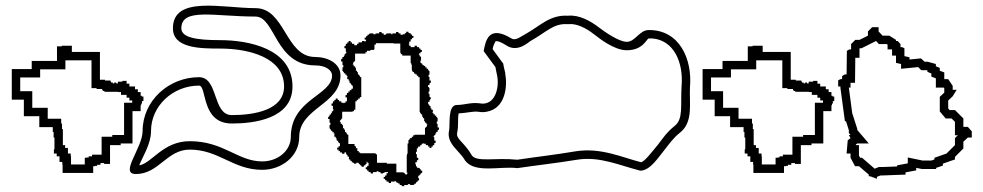

<svg xmlns="http://www.w3.org/2000/svg" viewBox="-20 -650 3503 684"><path d="M22 -295H65V-236H120V-197H168V-180H171V-160H174V-118H172V-103H182V-93H192V-73H202V-63H203V-34H312V-53V-58H319V-59H326V-63H338V-69H351V-66H372V-133H410V-139H452V-254H481V-275H483V-281H486V-290H491V-306H485V-309H481V-322H471V-332H461V-342H441V-352H431V-362H416V-359H400V-353H394V-356H387V-353H382V-356H376V-359H374V-363H354V-366H336V-465H236V-487H200V-485H183V-433H93V-404H22ZM352 -323H401V-322H411V-312H431V-302H441V-292H451V-284H422V-169H380V-163H342V-99H308V-93H296V-89H289V-88H282V-64H233V-93H232V-103H222V-123H212V-133H204V-190H201V-210H198V-227H150V-266H95V-325H52V-374H123V-403H213V-435H306V-336H324V-333H344V-329H346V-326H352Z M464 -30C546 -30 574 -117 656 -117C760 -117 810 -45 914 -45C983 -45 1046 -93 1046 -162C1046 -265 1193 -278 1193 -381C1193 -425 1147 -447 1103 -447C996 -447 997 -621 890 -621C772 -621 596 -667 596 -549C596 -478 693 -477 764 -477C867 -477 992 -445 992 -342C992 -259 889 -240 806 -240C736 -240 759 -375 689 -375C581 -375 488 -291 488 -183C488 -123 404 -30 464 -30ZM476 -61C487 -90 518 -136 518 -183C518 -273 596 -345 689 -345C718 -345 695 -210 806 -210C884 -210 1022 -226 1022 -342C1022 -477 865 -507 764 -507C680 -507 626 -516 626 -549C626 -624 745 -591 890 -591C961 -591 960 -417 1103 -417C1142 -417 1163 -399 1163 -381C1163 -310 1016 -297 1016 -162C1016 -114 971 -75 914 -75C827 -75 777 -147 656 -147C560 -147 521 -68 476 -61Z M1149 -226H1154V-213H1157V-205H1154V-192H1156V-189H1159V-184H1164V-179H1169V-174H1172V-171H1171V-163H1176V-158H1179V-150H1182V-148H1184V-145H1186V-142H1187V-141H1188V-140H1191V-129H1186V-124H1181V-117H1186V-112H1191V-107H1198V-105H1199V-102H1207V-107H1213V-100H1216V-98H1218V-92H1223V-82H1228V-77H1233V-72H1237V-70H1241V-67H1249V-70H1258V-66H1261V-64H1263V-61H1267V-59H1268V-56H1276V-59H1277V-61H1281V-64H1284V-66H1286V-74H1288V-72H1289V-71H1290V-70H1293V-59H1288V-54H1283V-47H1288V-42H1293V-37H1300V-35H1301V-32H1309V-37H1322V-40H1328V-37H1335V-35H1336V-32H1344V-34H1349V-36H1352V-37H1362V-33H1357V-25H1352V-20H1347V-13H1352V-8H1357V-3H1364V-1H1365V2H1373V-3H1386V-6H1388V-4H1391V-2H1393V1H1399V4H1404V9H1410V11H1412V13H1419V14H1420V9H1433V6H1441V9H1454V7H1457V4H1462V-1H1467V-6H1470V-7H1472V-9H1473V-15H1470V-24H1474V-27H1476V-29H1479V-33H1481V-34H1484V-42H1481V-43H1479V-47H1476V-50H1474V-52H1466V-57H1462V-65H1459V-67H1460V-72H1465V-78H1467V-80H1470V-88H1465V-101H1462V-109H1465V-121H1468V-123H1469V-125H1470V-128H1477V-133H1482V-138H1487V-140H1489V-138H1497V-133H1505V-128H1510V-123H1517V-128H1522V-133H1527V-140H1529V-141H1532V-149H1527V-162H1524V-164H1526V-167H1528V-169H1531V-175H1534V-180H1539V-186H1541V-188H1544V-196H1539V-209H1536V-217H1539V-230H1537V-233H1534V-238H1529V-243H1524V-248H1521V-251H1522V-259H1517V-264H1514V-272H1511V-274H1509V-277H1507V-280H1506V-281H1505V-287H1510V-293H1512V-295H1513V-298H1515V-303H1512V-305H1510V-316H1507V-324H1510V-337H1508V-340H1505V-347H1510V-353H1512V-355H1515V-363H1510V-376H1507V-384H1510V-397H1508V-400H1505V-405H1500V-410H1495V-415H1490V-418H1485V-423H1483V-424H1481V-425H1480V-426H1478V-432H1477V-434H1480V-447H1478V-450H1475V-455H1473V-460H1478V-465H1483V-472H1478V-477H1473V-482H1466V-484H1465V-487H1457V-482H1443V-487H1438V-492H1436V-494H1438V-502H1443V-510H1448V-515H1453V-522H1448V-527H1443V-532H1436V-534H1435V-537H1427V-532H1422V-528H1414V-526H1413V-525H1412V-526H1407V-531H1401V-533H1399V-536H1391V-531H1378V-528H1374V-531H1357V-529H1354V-526H1347V-531H1341V-533H1339V-536H1331V-531H1318V-528H1310V-531H1297V-529H1294V-526H1289V-521H1284V-516H1279V-509H1284V-504H1282V-502H1278V-504H1270V-501H1269V-499H1257V-494H1252V-489H1242V-494H1234V-499H1229V-504H1222V-499H1217V-494H1212V-487H1210V-486H1207V-478H1212V-465H1215V-463H1213V-460H1211V-458H1208V-452H1205V-447H1200V-441H1198V-439H1195V-431H1200V-418H1203V-410H1200V-397H1202V-394H1205V-389H1210V-384H1215V-379H1218V-376H1217V-368H1222V-363H1225V-355H1228V-353H1230V-350H1232V-347H1233V-346H1234V-345H1237V-334H1232V-329H1226V-324H1221V-319H1216V-312H1214V-311H1211V-303H1216V-289H1211V-284H1206V-282H1204V-284H1196V-289H1188V-294H1183V-299H1176V-294H1171V-289H1166V-282H1164V-281H1161V-273H1166V-260H1169V-258H1167V-255H1165V-253H1162V-247H1159V-242H1154V-236H1152V-234H1149ZM1392 -67H1358V-70H1323V-72C1323 -73 1323 -69 1323 -70V-100H1320V-101H1319V-102H1318V-104H1263V-107H1258V-112H1253V-122H1248V-128H1246V-130H1243V-137H1221V-170H1218V-171H1217V-172H1216V-175H1214V-178H1212V-180H1209V-188H1206V-193H1202V-204H1199V-209H1194V-214L1189 -217H1192V-223H1195V-225H1197V-228H1199V-252H1236V-254H1241V-259H1246V-289H1251V-294H1256V-299H1262V-304H1267V-375H1264V-376H1263V-377H1262V-380H1260V-383H1258V-385H1255V-393H1252V-398H1248V-409H1245V-414H1240V-419L1235 -422H1238V-428H1241V-430H1243V-433H1245V-459H1282V-464H1287V-469H1299V-471H1300V-472H1312V-474H1314V-491H1319V-496H1382V-495H1406V-462H1408V-457H1413V-452H1443V-425H1445V-420H1447V-402H1448V-396H1450V-395H1451V-394H1453V-393H1455V-388H1460V-385H1465V-380H1470V-375H1475V-251H1476V-250H1477V-247H1479V-244H1481V-242H1484V-234H1487V-229H1491V-218H1494V-213H1499V-208L1504 -205H1501V-199H1498V-197H1496V-194H1494V-170H1457V-168H1452V-163H1447V-158H1440V-155H1439V-153H1438V-151H1435V-139H1432V-102H1430V-97H1429V-35H1432L1429 -26V-29H1423V-32H1421V-34H1418V-36H1392Z M1580 -186C1569 -138 1616 -115 1637 -78C1672 -31 1763 -59 1823 -51C1890 -61 1956 -68 2036 -81C2116 -94 2186 -61 2261 -42C2297 -42 2327 -92 2348 -117C2364 -137 2378 -158 2402 -177C2451 -215 2435 -283 2438 -339C2447 -439 2401 -544 2291 -543C2258 -543 2243 -501 2213 -501C2185 -501 2135 -536 2114 -552C2084 -575 2044 -598 2003 -594C1939 -598 1903 -557 1856 -531C1838 -522 1818 -503 1802 -513C1720 -563 1710 -504 1703 -468L1745 -411C1745 -411 1750 -384 1751 -381C1760 -336 1743 -271 1688 -282C1658 -286 1634 -276 1607 -276C1574 -276 1584 -203 1580 -186ZM1609 -179C1614 -202 1610 -230 1614 -246C1647 -248 1664 -254 1683 -252C1694 -250 1704 -250 1714 -252C1782 -264 1788 -345 1780 -387V-389V-390C1778 -397 1774 -416 1774 -416L1773 -423L1735 -475C1737 -486 1740 -493 1743 -498C1744 -500 1743 -514 1786 -487C1826 -462 1865 -502 1870 -504C1926 -535 1951 -567 2001 -564H2004H2006C2034 -567 2068 -550 2096 -528C2117 -512 2168 -471 2213 -471C2272 -471 2284 -513 2291 -513H2304C2379 -507 2416 -430 2408 -341C2404 -273 2415 -226 2383 -201C2355 -179 2339 -154 2325 -136C2301 -107 2278 -76 2264 -72C2194 -90 2120 -125 2031 -111C1954 -98 1889 -91 1823 -81C1745 -89 1682 -72 1662 -95C1631 -148 1603 -153 1609 -179Z M2483 -295H2526V-236H2581V-197H2629V-180H2632V-160H2635V-118H2633V-103H2643V-93H2653V-73H2663V-63H2664V-34H2773V-53V-58H2780V-59H2787V-63H2799V-69H2812V-66H2833V-133H2871V-139H2913V-254H2942V-275H2944V-281H2947V-290H2952V-306H2946V-309H2942V-322H2932V-332H2922V-342H2902V-352H2892V-362H2877V-359H2861V-353H2855V-356H2848V-353H2843V-356H2837V-359H2835V-363H2815V-366H2797V-465H2697V-487H2661V-485H2644V-433H2554V-404H2483ZM2813 -323H2862V-322H2872V-312H2892V-302H2902V-292H2912V-284H2883V-169H2841V-163H2803V-99H2769V-93H2757V-89H2750V-88H2743V-64H2694V-93H2693V-103H2683V-123H2673V-133H2665V-190H2662V-210H2659V-227H2611V-266H2556V-325H2513V-374H2584V-403H2674V-435H2767V-336H2785V-333H2805V-329H2807V-326H2813Z M2966 -342H2974V-337L2990 -218H2994L3004 -186V-176L3010 -169H3004L3010 -158L3000 -150L2996 -103H3010V-88L3026 -58H3040L3075 -28V-22H3080L3104 -13V-20L3117 -25H3126L3206 -28V-36L3244 -43V-52L3264 -48H3315V-52L3339 -60V-67L3382 -82V-91L3412 -121V-145L3428 -160H3442V-182L3428 -198H3412V-228L3382 -258H3363L3358 -264V-292L3374 -307L3388 -330H3374V-344L3358 -368H3344V-392L3328 -398V-408L3314 -414V-422L3285 -430H3274L3261 -442L3220 -438V-446L3202 -450V-478L3194 -482H3188V-493L3178 -504H3172V-508L3148 -523H3124L3110 -538V-553H3087L3072 -538V-523L3042 -508H3027L3012 -493V-474H3006L2997 -469L2996 -385H2990L2980 -379V-368H2974L2966 -364ZM3004 -338H3010V-355H3026L3027 -444H3042V-478H3049L3101 -504L3102 -503L3111 -493H3139L3142 -491V-474H3158V-452H3172V-426L3190 -422V-405L3251 -411L3262 -400H3281L3284 -399V-394L3298 -388V-377L3314 -371V-338H3342L3344 -335V-320L3328 -305V-253L3349 -228H3370L3382 -216V-168H3393C3392 -167 3392 -168 3391 -167L3382 -158V-133L3352 -103C3344 -100 3337 -98 3329 -95L3309 -88V-82L3298 -78H3267L3214 -89V-68L3176 -61V-57L3125 -55H3111L3096 -49L3051 -88H3044L3040 -96V-133H3029V-135L3034 -139H3075L3034 -187V-191L3016 -247Z"/></svg>

Font: Camosport
Style: Oln
Weight: 400
Version: Version 001.000